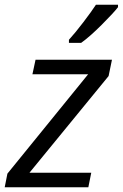

<svg xmlns="http://www.w3.org/2000/svg" viewBox="-34 -786 516 806"><path d="M336.9 0H-14.2L-2.9 -57.1L335.9 -474.1H102.1L115.2 -535.2H436L421.9 -466.8L89.8 -61H349.1ZM461.4 -766.1V-755.9Q442.9 -731.9 393.1 -682.1Q343.3 -632.3 306.6 -606H255.4V-619.1Q282.2 -648.4 316.4 -693.4Q350.6 -738.3 368.7 -766.1Z"/></svg>

Font: OpenSans-Italic
Style: Italic
Weight: 400
Italic angle: -12°
Foundry: Ascender Corporation
Version: Version 1.10